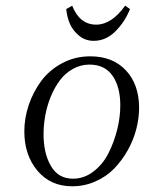

<svg xmlns="http://www.w3.org/2000/svg" viewBox="-20 -651 511 678"><path d="M65.9 -187Q65.9 -233.9 81.5 -280.3Q97.2 -326.7 125.7 -365.2Q154.3 -403.8 199.7 -428Q245.1 -452.1 298.8 -452.1Q378.4 -452.1 424.8 -402.3Q471.2 -352.5 471.2 -270Q471.2 -233.4 461.2 -194.8Q451.2 -156.2 430.9 -120.1Q410.6 -84 383.1 -55.7Q355.5 -27.3 316.9 -10.3Q278.3 6.8 234.9 6.8Q158.2 6.8 112.1 -48.3Q65.9 -103.5 65.9 -187ZM133.8 -176.8Q133.8 -109.4 159.9 -64.7Q186 -20 237.8 -20Q276.9 -20 309.8 -45.2Q342.8 -70.3 362.8 -109.6Q382.8 -148.9 393.8 -193.1Q404.8 -237.3 404.8 -278.8Q404.8 -344.2 377.4 -383.5Q350.1 -422.9 295.9 -422.9Q264.6 -422.9 237.5 -407.7Q210.4 -392.6 191.7 -367.7Q172.9 -342.8 159.7 -310.8Q146.5 -278.8 140.1 -244.6Q133.8 -210.4 133.8 -176.8ZM213.9 -619.1 234.9 -630.9Q261.2 -564 319.8 -564Q374 -564 421.9 -630.9L439 -619.1Q421.4 -574.2 387.7 -540.5Q354 -506.8 311 -506.8Q281.2 -506.8 259.3 -524.9Q237.3 -543 226.8 -567.1Q216.3 -591.3 213.9 -619.1Z"/></svg>

Font: Dehuti Alt
Style: Italic
Weight: 400
Version: Version 1.2